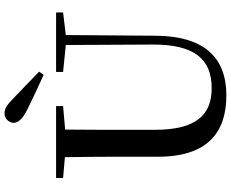

<svg xmlns="http://www.w3.org/2000/svg" viewBox="-106 -897 1021 849"><g transform="rotate(-90 404.5 -472.5)"><path d="M512 -810C473 -848 434 -886 397 -921C365 -953 348 -963 328 -963C304 -963 286 -943 286 -923C286 -904 300 -884 347 -861C396 -837 447 -813 498 -790ZM511 -704 630 -692 632 -310C633 -122 567 -47 439 -47C322 -47 255 -114 255 -299V-397C255 -497 255 -597 256 -695L360 -704V-735H42V-704L134 -696C136 -596 136 -496 136 -397V-284C136 -64 245 18 407 18C577 18 670 -83 671 -296L674 -692L774 -704V-735H511Z"/></g></svg>

Font: Noto Serif CJK JP SemiBold
Style: Regular
Weight: 600
Designer: Ryoko NISHIZUKA 西塚涼子 (kana & ideographs); Frank Grießhammer (Latin, Greek & Cyrillic); Wenlong ZHANG 张文龙 (bopomofo); San
Foundry: Adobe
Version: Version 2.001;hotconv 1.1.0;makeotfexe 2.6.0